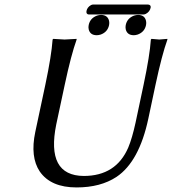

<svg xmlns="http://www.w3.org/2000/svg" viewBox="-20 -820 761 850"><path d="M372.6 -709Q378.9 -739.7 409.7 -751Q418.9 -753.9 427.2 -753.9Q456.5 -753.9 462.9 -727.5Q464.8 -718.3 462.9 -709Q456.5 -678.2 425.8 -667Q416.5 -664.1 408.2 -664.1Q378.9 -664.1 372.6 -690.4Q370.6 -699.7 372.6 -709ZM536.6 -709Q543 -739.7 573.7 -751Q583 -753.9 591.3 -753.9Q620.6 -753.9 626.5 -727.5Q628.4 -718.3 626.5 -709Q620.1 -678.2 589.4 -667Q580.1 -664.1 572.3 -664.1Q543 -664.1 536.6 -690.4Q534.7 -699.7 536.6 -709ZM615.7 -444.8Q643.1 -574.2 647.9 -645L650.9 -647.9Q652.8 -647.9 685.1 -645L720.7 -647.9L721.2 -645Q696.8 -577.6 668.5 -444.8L636.7 -294.9Q596.2 -104.5 496.1 -37.1Q425.3 9.8 318.8 9.8Q205.1 9.8 156.2 -60.5Q112.8 -125 136.2 -235.8L180.7 -444.8Q208 -574.2 212.9 -645L215.8 -647.9Q217.8 -647.9 266.1 -645L318.8 -647.9L319.3 -645Q294.9 -577.6 266.6 -444.8L229 -269Q183.1 -42.5 350.6 -41Q493.7 -41 547.9 -167Q564.9 -207.5 580.1 -276.9ZM616.7 -755.9H372.6Q360.8 -757.3 362.8 -771Q366.2 -788.1 382.8 -797.4Q387.7 -799.8 391.1 -799.8H636.2Q648.9 -798.3 647 -786.1Q643.1 -768.1 626 -758.8Q620.6 -756.3 616.7 -755.9Z"/></svg>

Font: Linux Biolinum Capitals O
Style: Italic Samll Caps
Weight: 400
Italic angle: -12°
Designer: Philipp H. Poll
Foundry: Philipp H. Poll
Version: Version 0.6.2